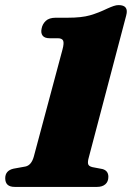

<svg xmlns="http://www.w3.org/2000/svg" viewBox="-30 -733 517 753"><path d="M165 -583Q145 -583 137.2 -593.2Q129.5 -603.5 133 -620Q136 -638 149.2 -650.8Q162.5 -663.5 188.5 -663.5H235Q290.5 -663.5 323.2 -673Q356 -682.5 391 -699.5Q405.5 -706 415.8 -709.5Q426 -713 435 -713Q476 -713 465 -672.5L318.5 -116.5Q313.5 -99.5 315.5 -90.2Q317.5 -81 332.5 -77.5L372 -70Q395 -63.5 395 -39.5Q395 -20.5 383 -10.2Q371 0 351 0H27.5Q-9.5 0 -9.5 -34Q-9.5 -64 23 -71.5L70 -80Q93 -85 102.5 -118.5L215 -538.5Q222 -564.5 217.5 -573.8Q213 -583 196.5 -583Z"/></svg>

Font: Fraunces 72pt Soft Black
Style: Italic
Weight: 900
Italic angle: -16°
Version: Version 1.000;[b76b70a41]